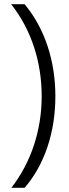

<svg xmlns="http://www.w3.org/2000/svg" viewBox="-20 -709 327 912"><path d="M34 183H97C191 74 243 -79 243 -252C243 -418 194 -572 97 -689H33C130 -566 178 -413 178 -252C178 -91 128 62 34 183Z"/></svg>

Font: Noto Sans Syriac Light
Style: Regular
Weight: 300
Designer: Patrick Giasson and the Monotype Design Team
Foundry: Monotype Imaging Inc.
Version: Version 3.000